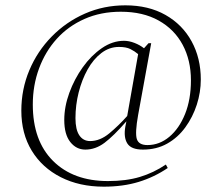

<svg xmlns="http://www.w3.org/2000/svg" viewBox="-20 -582 833 720"><path d="M369 118Q278 118 208 82.5Q138 47 99 -17Q60 -81 60 -167Q60 -247 90 -318.5Q120 -390 174 -445Q228 -500 298.5 -531Q369 -562 450 -562Q537 -562 600.5 -526Q664 -490 698.5 -427Q733 -364 733 -284Q733 -236 718 -189.5Q703 -143 675 -104.5Q647 -66 607 -43.5Q567 -21 516 -21Q472 -21 457.5 -44Q443 -67 450 -107L454 -127Q406 -72 372 -46.5Q338 -21 300 -21Q266 -21 243.5 -49.5Q221 -78 221 -132Q221 -182 240 -234Q259 -286 290.5 -330Q322 -374 362 -401.5Q402 -429 445 -429Q464 -429 484.5 -421Q505 -413 520 -401L537 -420H547L498 -151Q486 -84 493 -61Q500 -38 533 -38Q578 -38 615 -69Q652 -100 674 -154.5Q696 -209 696 -281Q696 -356 665 -414Q634 -472 575 -505Q516 -538 433 -538Q358 -538 297 -511Q236 -484 193 -436.5Q150 -389 126.5 -325.5Q103 -262 103 -190Q103 -54 179 21.5Q255 97 385 97Q453 97 504.5 81.5Q556 66 602 35L609 48Q559 82 500.5 100Q442 118 369 118ZM263 -139Q263 -96 277.5 -74.5Q292 -53 318 -53Q355 -53 390 -82Q425 -111 457 -147L498 -379Q485 -390 469 -398Q453 -406 426 -406Q390 -406 360 -383Q330 -360 308.5 -321.5Q287 -283 275 -235.5Q263 -188 263 -139Z"/></svg>

Font: Spectral ExtraLight
Style: Italic
Weight: 275
Italic angle: -10°
Designer: Jean-Baptiste Levee
Foundry: Production Type
Version: Version 2.001